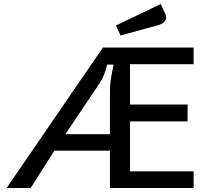

<svg xmlns="http://www.w3.org/2000/svg" viewBox="-20 -937 1045 957"><path d="M945 0H528V-186H251L133 0H13L493 -700H945V-617H628V-416H915V-332H628V-83H945ZM528 -268V-484Q528 -531 542 -594L546 -615H514Q501 -559 477 -523L306 -268ZM808 -852Q808 -822 766 -811L581 -760L558 -810L781 -917L804 -867Q808 -859 808 -852Z"/></svg>

Font: Voces
Style: Regular
Weight: 400
Designer: Ana Paula Megda, Pablo Ugerman
Foundry: Ana Paula Megda, Pablo Ugerman
Version: Version 1.003